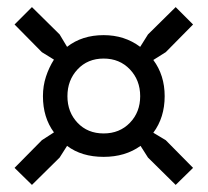

<svg xmlns="http://www.w3.org/2000/svg" viewBox="-20 -616 585 541"><path d="M70 -596 148 -519 169 -484Q211 -517 272 -517Q331 -517 375 -484L397 -519L475 -596L524 -547L447 -469L412 -447Q444 -404 444 -345Q444 -285 412 -242L447 -221L524 -143L475 -95L397 -172L376 -205Q333 -174 272 -174Q210 -174 169 -205L148 -172L70 -95L21 -143L98 -221L132 -243Q101 -285 101 -345Q101 -374 109.5 -400Q118 -426 132 -448L98 -469L21 -547ZM170 -345Q170 -300 198.5 -270Q227 -240 272 -240Q317 -240 346 -270Q375 -300 375 -345Q375 -390 346 -420.5Q317 -451 272 -451Q227 -451 198.5 -420.5Q170 -390 170 -345Z"/></svg>

Font: PT Sans
Style: Regular
Weight: 400
Designer: A.Korolkova, O.Umpeleva, V.Yefimov
Foundry: ParaType Ltd
Version: Version 2.003